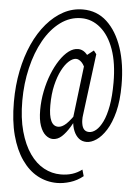

<svg xmlns="http://www.w3.org/2000/svg" viewBox="-63 -783 754 1073"><g transform="rotate(5 314.0 -246.5)"><path d="M253.4 0Q232.4 0 212.9 -16.4Q193.4 -32.7 181.2 -66.9Q168.9 -101.1 168.9 -155.8Q168.9 -208.5 179.4 -261Q189.9 -313.5 208 -358.9Q226.1 -404.3 249.3 -439.2Q272.5 -474.1 298.3 -493.7Q324.2 -513.2 351.1 -513.2Q372.6 -513.2 390.9 -497.8Q409.2 -482.4 429.2 -440.9L405.8 -384.3Q391.6 -425.8 375.7 -441.7Q359.9 -457.5 344.2 -457.5Q325.7 -457.5 304.4 -438.7Q283.2 -419.9 264.9 -384.5Q246.6 -349.1 234.9 -299.6Q223.1 -250 223.1 -186Q223.1 -128.4 236.6 -99.6Q250 -70.8 277.3 -70.8Q298.3 -70.8 321.8 -92.5Q345.2 -114.3 385.7 -174.8L392.6 -157.7H390.6Q369.6 -114.3 347.7 -77.9Q325.7 -41.5 303 -20.8Q280.3 0 253.4 0ZM442.4 0Q416.5 0 398.7 -14.6Q380.9 -29.3 370.4 -54.2Q359.9 -79.1 358.4 -109.4L356 -127.4L398.9 -481.4L439 -512.7L454.1 -493.2L410.2 -149.9Q407.7 -134.3 408.2 -120.6Q408.2 -108.9 410.2 -99.1Q413.6 -78.1 423.8 -67.4Q434.1 -56.6 451.7 -56.6Q471.7 -56.6 491.2 -73Q510.7 -89.4 527.3 -123.5Q543.9 -157.7 554 -212.2Q564 -266.6 564 -343.3Q564 -452.6 536.9 -528.8Q509.8 -605 461.7 -645.8Q413.6 -686.5 354 -686.5Q290.5 -686.5 236.8 -647Q183.1 -607.4 144.8 -539.1Q106.4 -470.7 85.7 -382.8Q64.9 -294.9 64.9 -199.2Q64.9 -101.1 85.4 -27.1Q106 46.9 140.4 95.9Q174.8 145 219.5 169.2Q264.2 193.4 314 193.4Q349.6 193.4 378.9 184.1Q408.2 174.8 433.1 155.8L443.4 191.9Q410.2 218.8 371.3 230.7Q332.5 242.7 297.4 242.7Q239.3 242.7 188.7 215.6Q138.2 188.5 99.9 133.8Q61.5 79.1 40 -1.2Q18.6 -81.5 18.6 -188.5Q18.6 -280.8 35.2 -362.8Q51.8 -444.8 82.5 -513.2Q113.3 -581.5 156.2 -631.6Q199.2 -681.6 250 -708.7Q300.8 -735.8 358.4 -735.8Q437.5 -735.8 493.4 -684.1Q549.3 -632.3 579.6 -542Q609.9 -451.7 609.9 -332.5Q609.9 -246.1 593.8 -183.1Q577.6 -120.1 551.8 -79.3Q525.9 -38.6 497.1 -19.3Q468.3 0 442.4 0Z"/></g></svg>

Font: Scarab Serif
Style: Regular
Weight: 400
Designer: John Roberts
Foundry: Scarab
Version: 1.0